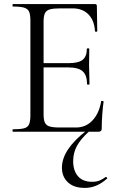

<svg xmlns="http://www.w3.org/2000/svg" viewBox="-20 -645 577 940"><path d="M462.2 0H43.4Q41.2 0 41.2 -6Q41.2 -12 43.4 -12Q80 -12 98.2 -17Q116.4 -22 122.6 -37Q128.8 -52 128.8 -81V-544Q128.8 -573 122.6 -587.5Q116.4 -602 98.2 -607.5Q80 -613 43.4 -613Q41.2 -613 41.2 -619Q41.2 -625 43.4 -625H445Q454.2 -625 454.2 -616L456.2 -492.6Q456.2 -489.8 450.8 -489.6Q445.4 -489.4 445 -492.4Q441.8 -545.8 412.6 -574.9Q383.4 -604 335.8 -604H274.6Q241 -604 223.6 -598.9Q206.2 -593.8 199.8 -579.8Q193.4 -565.8 193.4 -539V-85Q193.4 -58.8 199.6 -45Q205.8 -31.2 222.6 -26Q239.4 -20.8 272.2 -20.8H352.4Q400 -20.8 432.6 -55.2Q465.2 -89.6 475.2 -148.6Q475.4 -151.6 481.3 -150.9Q487.2 -150.2 487.2 -147.4Q483.2 -120.8 480.6 -83.7Q478 -46.6 478 -15Q478 0 462.2 0ZM406.2 -232.6Q406.2 -276.8 384.8 -295.9Q363.4 -315 313 -315H162.8V-335.8H315.6Q364.2 -335.8 384.7 -352.3Q405.2 -368.8 405.2 -406.2Q405.2 -408.4 411.1 -408.4Q417 -408.4 417 -406.2Q417 -376.4 416.5 -359.9Q416 -343.4 416 -325Q416 -302.4 417.1 -280.4Q418.2 -258.4 418.2 -232.6Q418.2 -230.6 412.2 -230.6Q406.2 -230.6 406.2 -232.6ZM404 -6 415.6 -1Q375 35.4 356.6 69.5Q338.2 103.6 338.2 143.4Q338.2 190.4 361.7 217.7Q385.2 245 431.2 245Q454.2 245 469.6 237.9Q485 230.8 496.6 222Q499.6 220 503.1 224Q506.6 228 503.6 230Q476.2 254 449.7 264.5Q423.2 275 395.6 275Q341.4 275 312.3 247.4Q283.2 219.8 283.2 176.2Q283.2 131.2 313.5 85.9Q343.8 40.6 404 -6Z"/></svg>

Font: Cormorant Light
Style: Regular
Weight: 300
Designer: Christian Thalmann (Catharsis Fonts)
Foundry: Catharsis Fonts
Version: Version 4.000